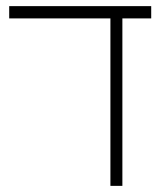

<svg xmlns="http://www.w3.org/2000/svg" viewBox="-20 -606 546 626"><path d="M340 0V-566H379V0ZM10 -546V-586H473V-546Z"/></svg>

Font: Noto Sans Hebrew ExtraLight
Style: Regular
Weight: 250
Designer: Monotype Design Team
Foundry: Monotype Imaging Inc.
Version: Version 2.003